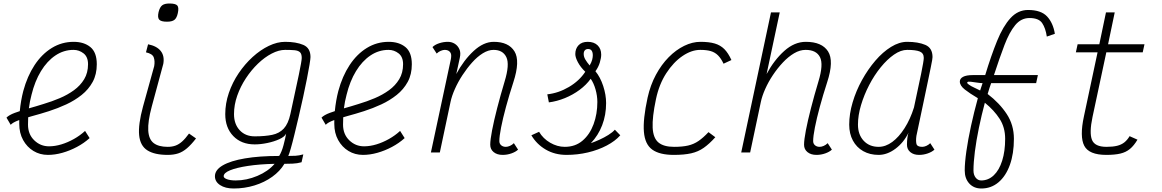

<svg xmlns="http://www.w3.org/2000/svg" viewBox="-20 -871 6640 1097"><path d="M466 -123 492 -82Q460 -53 419.5 -31.5Q379 -10 336.5 2Q294 14 254 14Q208 14 171 -8.5Q134 -31 112 -71Q90 -111 90 -163Q90 -174 90 -185Q88 -184 87 -184Q54 -172 41 -158L17 -199Q32 -214 64 -226Q78 -231 93 -236Q99 -297 113 -351Q136 -436 177.5 -499Q219 -562 276 -597Q333 -632 401 -632Q460 -632 496.5 -602Q533 -572 533 -504Q533 -446 509.5 -403Q486 -360 446.5 -328.5Q407 -297 358.5 -274.5Q310 -252 260 -236Q210 -220 165 -208Q152 -204 141 -201Q140 -180 140 -159Q140 -104 175.5 -69.5Q211 -35 260 -35Q294 -35 330.5 -46Q367 -57 402.5 -77Q438 -97 466 -123ZM145 -252Q185 -263 229 -277Q276 -291 321 -310Q366 -329 402.5 -355.5Q439 -382 461 -418.5Q483 -455 483 -504Q483 -546 457.5 -566Q432 -586 400 -586Q344 -586 296.5 -554Q249 -522 214 -464.5Q179 -407 160 -329Q150 -292 145 -252Z M938 14Q863 14 822 -12Q781 -38 775 -98.5Q769 -159 797 -262L861 -493Q866 -522 858.5 -543Q851 -564 814 -572L826 -618Q876 -608 898.5 -579.5Q921 -551 913 -506L847 -262Q824 -176 827 -125.5Q830 -75 858 -53.5Q886 -32 938 -32Q963 -32 982.5 -39Q1002 -46 1020.5 -62.5Q1039 -79 1060 -108L1100 -80Q1073 -45 1048.5 -24Q1024 -3 998 5.5Q972 14 938 14ZM934 -747Q900 -747 889.5 -759Q879 -771 886 -802Q893 -830 906.5 -840.5Q920 -851 948 -851Q983 -851 993 -839.5Q1003 -828 996 -796Q990 -768 976.5 -757.5Q963 -747 934 -747Z M1315 206Q1267 206 1237.5 186.5Q1208 167 1208 136Q1208 100 1252.5 74Q1297 48 1379.5 34Q1462 20 1575 20Q1590 -4 1600 -42Q1610 -80 1615 -108Q1607 -90 1576.5 -76Q1546 -62 1507.5 -54Q1469 -46 1435 -46Q1359 -46 1313 -93.5Q1267 -141 1267 -219Q1267 -280 1287.5 -340Q1308 -400 1343.5 -452.5Q1379 -505 1423.5 -545.5Q1468 -586 1516 -609Q1564 -632 1609 -632Q1672 -632 1713 -614.5Q1754 -597 1754 -545Q1754 -535 1748.5 -501.5Q1743 -468 1733.5 -420Q1724 -372 1712 -316.5Q1700 -261 1687 -206Q1674 -151 1662.5 -103.5Q1651 -56 1641.5 -23Q1632 10 1627 20Q1649 20 1668.5 19Q1688 18 1713 11L1703 56Q1678 63 1651.5 64Q1625 65 1605 65Q1580 107 1535.5 139Q1491 171 1434 188.5Q1377 206 1315 206ZM1327 160Q1389 160 1450.5 134Q1512 108 1549 65Q1462 67 1396.5 77Q1331 87 1294.5 102Q1258 117 1258 136Q1258 146 1277 153Q1296 160 1327 160ZM1435 -92Q1494 -92 1535 -100.5Q1576 -109 1601.5 -136.5Q1627 -164 1639 -219Q1671 -365 1687.5 -444.5Q1704 -524 1704 -540Q1704 -563 1694 -572.5Q1684 -582 1663.5 -584Q1643 -586 1609 -586Q1573 -586 1532.5 -565Q1492 -544 1454 -507.5Q1416 -471 1385 -424Q1354 -377 1335.5 -324.5Q1317 -272 1317 -219Q1317 -162 1349.5 -127Q1382 -92 1435 -92Z M2266 -123 2292 -82Q2260 -53 2219.5 -31.5Q2179 -10 2136.5 2Q2094 14 2054 14Q2008 14 1971 -8.5Q1934 -31 1912 -71Q1890 -111 1890 -163Q1890 -174 1890 -185Q1888 -184 1887 -184Q1854 -172 1841 -158L1817 -199Q1832 -214 1864 -226Q1878 -231 1893 -236Q1899 -297 1913 -351Q1936 -436 1977.5 -499Q2019 -562 2076 -597Q2133 -632 2201 -632Q2260 -632 2296.5 -602Q2333 -572 2333 -504Q2333 -446 2309.5 -403Q2286 -360 2246.5 -328.5Q2207 -297 2158.5 -274.5Q2110 -252 2060 -236Q2010 -220 1965 -208Q1952 -204 1941 -201Q1940 -180 1940 -159Q1940 -104 1975.5 -69.5Q2011 -35 2060 -35Q2094 -35 2130.5 -46Q2167 -57 2202.5 -77Q2238 -97 2266 -123ZM1945 -252Q1985 -263 2029 -277Q2076 -291 2121 -310Q2166 -329 2202.5 -355.5Q2239 -382 2261 -418.5Q2283 -455 2283 -504Q2283 -546 2257.5 -566Q2232 -586 2200 -586Q2144 -586 2096.5 -554Q2049 -522 2014 -464.5Q1979 -407 1960 -329Q1950 -292 1945 -252Z M2916 -53 2940 -16Q2926 -3 2902 5.5Q2878 14 2852 14Q2820 14 2800.5 -2Q2781 -18 2781 -44Q2781 -72 2791.5 -126.5Q2802 -181 2820.5 -253Q2839 -325 2863 -405Q2893 -503 2873 -544.5Q2853 -586 2800 -586Q2770 -586 2738.5 -566.5Q2707 -547 2677.5 -514Q2648 -481 2622.5 -442Q2597 -403 2579 -362.5Q2561 -322 2554 -288L2493 0H2442L2556 -533Q2557 -538 2557.5 -543.5Q2558 -549 2558 -553Q2558 -568 2548 -577Q2538 -586 2521 -586Q2511 -586 2498 -580.5Q2485 -575 2475 -565L2451 -602Q2465 -616 2489.5 -624Q2514 -632 2539 -632Q2560 -632 2577.5 -621.5Q2595 -611 2604.5 -590.5Q2614 -570 2607 -540L2587 -448Q2630 -528 2686.5 -580Q2743 -632 2801 -632Q2886 -632 2919.5 -577.5Q2953 -523 2913 -401Q2889 -327 2871 -260.5Q2853 -194 2843 -143Q2833 -92 2833 -65Q2833 -50 2843.5 -41Q2854 -32 2870 -32Q2881 -32 2893.5 -37.5Q2906 -43 2916 -53Z M3217 14Q3150 14 3098 -16.5Q3046 -47 3016 -98L3060 -118Q3083 -79 3123.5 -55.5Q3164 -32 3207 -32Q3267 -32 3308.5 -67.5Q3350 -103 3371.5 -161.5Q3393 -220 3393 -288Q3393 -324 3382.5 -360.5Q3372 -397 3355 -421Q3330 -386 3291.5 -357.5Q3253 -329 3207.5 -310.5Q3162 -292 3116 -286L3107 -332Q3171 -339 3230.5 -374Q3290 -409 3324 -461Q3297 -487 3282 -515Q3267 -543 3267 -562Q3267 -593 3285.5 -612.5Q3304 -632 3338 -632Q3374 -632 3394.5 -612Q3415 -592 3415 -559Q3415 -540 3407 -513.5Q3399 -487 3382 -464Q3410 -430 3426.5 -379.5Q3443 -329 3443 -282Q3443 -214 3420.5 -155.5Q3398 -97 3356 -53Q3379 -61 3405.5 -73Q3432 -85 3456 -100Q3480 -115 3493 -130L3524 -98Q3495 -65 3446.5 -39.5Q3398 -14 3339 0Q3280 14 3217 14ZM3349 -497Q3360 -516 3363.5 -530Q3367 -544 3367 -555Q3367 -572 3360.5 -581.5Q3354 -591 3340 -591Q3328 -591 3321.5 -583.5Q3315 -576 3315 -563Q3315 -547 3324 -531.5Q3333 -516 3349 -497Z M4028 -116 4067 -87Q4033 -49 4001 -26.5Q3969 -4 3929 5Q3889 14 3830 14Q3749 14 3707 -16Q3665 -46 3659 -117.5Q3653 -189 3680 -313Q3696 -385 3727.5 -443.5Q3759 -502 3800.5 -544Q3842 -586 3889 -609Q3936 -632 3982 -632Q4031 -632 4063.5 -622.5Q4096 -613 4118.5 -590.5Q4141 -568 4159 -528L4114 -507Q4100 -537 4082.5 -554.5Q4065 -572 4041 -579Q4017 -586 3981 -586Q3931 -586 3879.5 -551Q3828 -516 3787 -453Q3746 -390 3728 -305Q3706 -201 3709 -141.5Q3712 -82 3742 -57Q3772 -32 3831 -32Q3879 -32 3911.5 -39.5Q3944 -47 3971 -65.5Q3998 -84 4028 -116Z M4709 -53 4733 -16Q4719 -3 4695 5.5Q4671 14 4645 14Q4613 14 4593.5 -2Q4574 -18 4574 -44Q4574 -72 4584.5 -126.5Q4595 -181 4613.5 -253Q4632 -325 4656 -405Q4686 -503 4665 -544.5Q4644 -586 4583 -586Q4550 -586 4517 -566.5Q4484 -547 4453 -514Q4422 -481 4396 -442Q4370 -403 4352 -362.5Q4334 -322 4327 -288L4266 0H4215L4385 -800H4435L4360 -448Q4403 -528 4461 -580Q4519 -632 4584 -632Q4676 -632 4711 -577.5Q4746 -523 4706 -401Q4682 -327 4664 -260.5Q4646 -194 4636 -143Q4626 -92 4626 -65Q4626 -50 4636.5 -41Q4647 -32 4663 -32Q4674 -32 4686.5 -37.5Q4699 -43 4709 -53Z M5295 -53 5319 -16Q5305 -3 5281 5.5Q5257 14 5231 14Q5200 14 5181 -2Q5162 -18 5162 -44Q5162 -65 5164.5 -84Q5167 -103 5171 -113Q5143 -56 5096 -21Q5049 14 5000 14Q4950 14 4912 -7.5Q4874 -29 4853 -68Q4832 -107 4832 -159Q4832 -220 4851.5 -286Q4871 -352 4905 -413.5Q4939 -475 4981.5 -524.5Q5024 -574 5071 -603Q5118 -632 5163 -632Q5226 -632 5267 -614.5Q5308 -597 5308 -545Q5308 -541 5306 -527.5Q5304 -514 5298 -486Q5292 -458 5282 -408.5Q5272 -359 5255.5 -282Q5239 -205 5216 -95Q5212 -67 5216 -49.5Q5220 -32 5249 -32Q5260 -32 5272.5 -37.5Q5285 -43 5295 -53ZM5000 -32Q5040 -32 5078 -60Q5116 -88 5148.5 -139Q5181 -190 5202 -257Q5228 -376 5243 -450Q5258 -524 5258 -540Q5258 -567 5235.5 -576.5Q5213 -586 5163 -586Q5127 -586 5088 -559Q5049 -532 5012 -486.5Q4975 -441 4946 -385Q4917 -329 4899.5 -270.5Q4882 -212 4882 -159Q4882 -102 4914.5 -67Q4947 -32 5000 -32Z M5587 206Q5544 206 5518 177.5Q5492 149 5492 103Q5492 59 5501.5 -7.5Q5511 -74 5528 -152Q5545 -230 5567 -310Q5521 -337 5492.5 -359.5Q5464 -382 5464 -405Q5464 -422 5482.5 -432Q5501 -442 5539 -442H5609Q5643 -554 5677 -637.5Q5711 -721 5753.5 -767.5Q5796 -814 5854 -814Q5928 -814 5962.5 -777Q5997 -740 6007 -678L5961 -662Q5954 -710 5934.5 -739Q5915 -768 5862 -768Q5814 -768 5780.5 -727.5Q5747 -687 5719 -613.5Q5691 -540 5659 -442H5910L5900 -396H5643Q5639 -386 5633.5 -368.5Q5628 -351 5623 -334Q5691 -282 5732 -219.5Q5773 -157 5773 -78Q5773 7 5750 71Q5727 135 5685 170.5Q5643 206 5587 206ZM5586 160Q5627 160 5658 130.5Q5689 101 5706 47Q5723 -7 5723 -78Q5723 -143 5691.5 -192Q5660 -241 5607 -284Q5588 -213 5573 -140.5Q5558 -68 5550 -5Q5542 58 5542 103Q5542 128 5554.5 144Q5567 160 5586 160ZM5580 -354 5594 -396Q5582 -396 5562.5 -399Q5543 -402 5526.5 -404Q5510 -406 5507 -401Q5506 -400 5506 -399Q5505 -395 5515 -388Q5527 -379 5546 -370.5Q5565 -362 5580 -354Z M6301 14Q6202 14 6175 -38Q6148 -90 6173 -206L6251 -572H6127L6137 -618H6261L6299 -800H6349L6311 -618H6519L6509 -572H6301L6222 -202Q6203 -112 6219 -72Q6235 -32 6302 -32Q6338 -32 6362.5 -38Q6387 -44 6404 -57.5Q6421 -71 6434 -93L6479 -73Q6459 -39 6436 -20Q6413 -1 6381 6.5Q6349 14 6301 14Z"/></svg>

Font: Victor Mono Thin Thin
Style: Italic
Weight: 250
Italic angle: -12°
Monospace: yes
Version: Version 1.561;gftools[0.9.30]